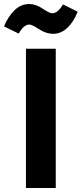

<svg xmlns="http://www.w3.org/2000/svg" viewBox="-56 -934 406 954"><path d="M221 0H73V-692H221ZM208 -766Q173 -766 138 -789Q103 -812 90 -812Q62 -812 37 -767L-36 -803Q-16 -852 16 -883Q48 -914 89 -914Q122 -914 156 -891Q190 -868 204 -868Q231 -868 257 -912L330 -876Q310 -825 278.5 -795.5Q247 -766 208 -766Z"/></svg>

Font: FiraSans
Style: Regular
Weight: 600
Designer: Carrois Corporate & Edenspiekermann AG
Foundry: Carrois Corporate GbR & Edenspiekermann AG
Version: Version 3.106;PS 003.106;hotconv 1.0.70;makeotf.lib2.5.58329